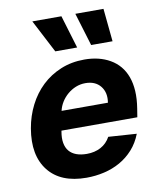

<svg xmlns="http://www.w3.org/2000/svg" viewBox="-87 -846 772 926"><g transform="rotate(-10 299.0 -383.0)"><path d="M38.4 -270.2Q48.7 -329.9 74.8 -381.4Q100.9 -432.9 140.8 -470.9Q180.8 -508.9 233.5 -530.7Q286.2 -552.6 349.8 -552.6Q422.2 -552.6 475.1 -522Q501.8 -506.7 521.1 -483.7Q540.5 -460.6 551.7 -429.9Q562.9 -399.1 565.2 -360.6Q567.5 -322.1 560 -275.6L553.3 -234H181.8L181.1 -230.1Q175.4 -198.2 179.7 -174.2Q183.9 -150.2 197.3 -134.2Q210.6 -118.3 232.4 -110.3Q254.3 -102.3 283.4 -102.3Q322.1 -102.3 351.9 -118.3Q381.7 -134.2 398.8 -165.5L536.9 -156.2Q520.2 -112.9 491.8 -81.3Q463.4 -49.7 427.2 -29.3Q391 -8.9 348.7 0.9Q306.5 10.7 262.1 10.7Q136 10.7 76.3 -65Q16.3 -141 38.4 -270.2ZM198.9 -327.8H425.8Q433.9 -376.4 408.7 -408Q383.5 -439.6 334.5 -439.6Q310 -439.6 287.6 -430.6Q265.3 -421.5 247.2 -406.1Q229 -390.6 216.4 -370.4Q203.8 -350.1 198.9 -327.8ZM134.9 -777.3H277.3L326 -615.8H218.8ZM483.3 -777.3 499.3 -615.8H394.5L345.5 -777.3Z"/></g></svg>

Font: Inter P
Style: Bold Italic
Weight: 700
Italic angle: 9.39999°
Designer: Rasmus Andersson
Foundry: rsms
Version: Version 3.018;git-588b23468